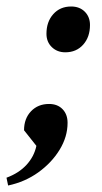

<svg xmlns="http://www.w3.org/2000/svg" viewBox="-62 -449 313 591"><path d="M-37 122 -42 98Q-4 84 19.5 58.5Q43 33 50 0L12 -48Q12 -84 33.5 -106.5Q55 -129 89 -129Q115 -129 130.5 -113Q146 -97 146 -71Q146 -28 121.5 12Q97 52 56 81.5Q15 111 -37 122ZM139 -288Q114 -288 97.5 -304Q81 -320 81 -345Q81 -382 102 -405.5Q123 -429 157 -429Q183 -429 199 -413Q215 -397 215 -372Q215 -335 194 -311.5Q173 -288 139 -288Z"/></svg>

Font: Platypi Light Light
Style: Italic
Weight: 300
Italic angle: -13°
Version: Version 1.200